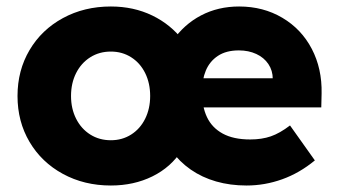

<svg xmlns="http://www.w3.org/2000/svg" viewBox="-20 -562 1042 592"><path d="M34 -266Q34 -344.8 71.1 -407.6Q108.2 -470.4 174 -506.2Q239.8 -542 321.8 -542Q392 -542 449.5 -514.2Q507 -486.4 545 -436.2H512.4Q547.2 -486.8 599.8 -514.4Q652.4 -542 717.4 -542Q791.6 -542 850.5 -507.2Q909.4 -472.4 941.3 -411.4Q973.2 -350.4 971.6 -273.6L970.6 -230.8H594L590.8 -320.6H866L821 -282.2V-318.6Q821 -344.4 807.5 -364.5Q794 -384.6 770.2 -395.6Q746.4 -406.6 716.4 -406.6Q677.4 -406.6 652 -389.8Q626.6 -373 614.7 -344.6Q602.8 -316.2 602.8 -278.6Q602.8 -233.4 618.2 -200.8Q633.6 -168.2 666.7 -150.1Q699.8 -132 751.4 -132Q787.2 -132 815 -141.6Q842.8 -151.2 874.2 -175.2L950.8 -67.4Q903.6 -28.4 850 -9.2Q796.4 10 740.2 10Q689.8 10 646.3 -2.5Q602.8 -15 568 -39.2Q533.2 -63.4 508.4 -98L540.4 -98.4Q507.2 -46.4 450 -18.2Q392.8 10 321.8 10Q239.8 10 174 -25.8Q108.2 -61.6 71.1 -124.4Q34 -187.2 34 -266ZM443 -266Q443 -305.6 427.6 -336.7Q412.2 -367.8 384.5 -385.4Q356.8 -403 321.8 -403Q286.2 -403 258.3 -385.4Q230.4 -367.8 214.7 -336.7Q199 -305.6 199 -266Q199 -227 214.7 -195.9Q230.4 -164.8 258.3 -147.2Q286.2 -129.6 321.8 -129.6Q356.8 -129.6 384.5 -147.2Q412.2 -164.8 427.6 -195.9Q443 -227 443 -266Z"/></svg>

Font: Easer Grotesk Variable
Style: Regular
Weight: 400
Designer: Boardeaser, Bonnie Shaver-Troup, Thomas Jockin
Foundry: Lexend
Version: Version 1.001;Glyphs 3.1.2 (3151)